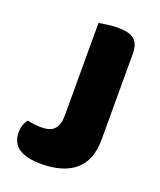

<svg xmlns="http://www.w3.org/2000/svg" viewBox="-121 -692 654 785"><g transform="rotate(20 206.0 -299.5)"><path d="M175 -606Q186 -608 210 -611.5Q234 -615 256 -615Q279 -615 296.5 -611.5Q314 -608 326 -599Q338 -590 344 -574Q350 -558 350 -532V-162Q350 -73 299 -28.5Q248 16 149 16Q97 16 65 0Q42 -11 31.5 -30Q21 -49 21 -73Q21 -93 26.5 -108Q32 -123 40 -132Q59 -128 72.5 -126.5Q86 -125 102 -125Q141 -125 158 -144.5Q175 -164 175 -202Z"/></g></svg>

Font: Baloo Tammudu
Style: Regular
Weight: 400
Designer: Omkar Shende and Ek Type
Foundry: Ek Type
Version: Version 1.443;PS 1.000;hotconv 16.6.51;makeotf.lib2.5.65220;